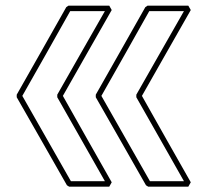

<svg xmlns="http://www.w3.org/2000/svg" viewBox="-20 -660 746 689"><path d="M225.6 -639.6H372.1Q374.5 -635.7 376.5 -631.8Q378.4 -627.9 380.9 -624Q336.4 -546.4 293 -469.7Q249.5 -393.1 205.6 -315.9Q249.5 -237.8 293 -160.9Q336.4 -84 380.9 -5.9Q378.4 -2 376.5 2Q374.5 5.9 372.1 9.8H228Q224.6 7.3 220.2 4.9Q174.8 -74.7 130.1 -153.3Q85.4 -231.9 40 -311V-320.3Q85 -399.4 129.2 -477.5Q173.3 -555.7 217.8 -634.3ZM509.3 -639.6H655.8Q658.2 -635.7 660.2 -631.8Q662.1 -627.9 664.6 -624Q620.1 -546.4 576.7 -469.7Q533.2 -393.1 489.3 -315.9Q533.2 -237.8 576.7 -160.9Q620.1 -84 664.6 -5.9Q662.1 -2 660.2 2Q658.2 5.9 655.8 9.8H511.7Q508.3 7.3 503.9 4.9Q458.5 -74.7 413.8 -153.3Q369.1 -231.9 323.7 -311V-320.3Q368.7 -399.4 412.8 -477.5Q457 -555.7 501.5 -634.3ZM515.6 -620.1Q472.7 -543 429.7 -467.5Q386.7 -392.1 343.8 -315.9L518.1 -9.8H640.1Q597.2 -85.4 554.7 -160.4Q512.2 -235.4 469.2 -311V-320.3Q512.2 -396 554.7 -470.5Q597.2 -544.9 640.1 -620.1ZM231.9 -620.1Q189 -543 146 -467.5Q103 -392.1 60.1 -315.9L234.4 -9.8H356.4Q313.5 -85.4 271 -160.4Q228.5 -235.4 185.5 -311V-320.3Q228.5 -396 271 -470.5Q313.5 -544.9 356.4 -620.1Z"/></svg>

Font: Preussische VI 9 Linie
Style: Regular
Weight: 400
Designer: Peter Wiegel
Foundry: Peter Wiegel
Version: Version 1.000 2009 initial release